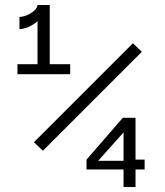

<svg xmlns="http://www.w3.org/2000/svg" viewBox="-20 -750 660 770"><path d="M58 -682V-633.5C82 -633.5 109.5 -646.5 130.5 -665V-492.5H50V-452.5H261.5V-492.5H179.5V-730H130.5C126.5 -703 82.5 -682 58 -682ZM116 -179.5 152 -145.5 549 -542.5 513 -576.5ZM327 -70.5H475.5V0H523.5V-70.5H560V-110H523.5V-277.5H472.5L327 -110ZM373.5 -105 475.5 -219V-105Z"/></svg>

Font: Monaspace Krypton ExtraLight
Style: Regular
Weight: 200
Designer: Riley Cran & the Lettermatic Team
Foundry: Lettermatic
Version: Version 1.101 (Monaspace Krypton)